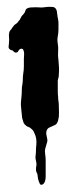

<svg xmlns="http://www.w3.org/2000/svg" viewBox="-20 -734 196 555"><path d="M6 -612Q7 -619 6 -626.5Q5 -634 7 -641Q8 -644 9.5 -646Q11 -648 13 -650L17 -656Q19 -659 21 -661Q24 -664 27.5 -666Q31 -668 33 -672Q38 -677 39.5 -681.5Q41 -686 45 -690Q50 -695 52 -699Q53 -701 53.5 -703.5Q54 -706 56 -708Q61 -712 69.5 -712.5Q78 -713 83 -713Q90 -713 96 -712.5Q102 -712 108 -713Q119 -715 131.5 -714Q144 -713 145 -696Q146 -692 146 -689Q146 -686 147 -683Q149 -673 149 -669V-649Q149 -639 147 -629Q145 -619 147 -608Q149 -597 148 -584.5Q147 -572 149 -560Q150 -549 150.5 -539Q151 -529 150 -518Q150 -513 149 -509.5Q148 -506 147 -502V-487V-471Q147 -462 148 -454Q148 -447 149 -441.5Q150 -436 150 -429Q150 -418 150.5 -407.5Q151 -397 148 -386Q145 -375 138.5 -372.5Q132 -370 124 -366Q112 -361 114 -345Q115 -340 116 -335.5Q117 -331 117 -326Q116 -321 114 -315.5Q112 -310 111 -305Q109 -297 110.5 -288.5Q112 -280 112 -271V-231V-223Q112 -219 111 -214Q110 -207 105 -202Q98 -197 95 -203Q92 -209 90 -217Q89 -221 89 -224Q89 -227 88 -231Q86 -235 85 -237.5Q84 -240 84 -245Q84 -250 85 -254.5Q86 -259 85 -264L83 -274Q82 -279 83 -285Q84 -293 84 -300.5Q84 -308 85 -315Q87 -335 79 -350Q77 -357 69 -363Q66 -366 62 -367Q58 -368 54 -372Q49 -376 47.5 -381.5Q46 -387 44 -393Q43 -401 42.5 -408Q42 -415 41 -423Q40 -431 40.5 -438.5Q41 -446 42 -454Q43 -463 43 -473Q43 -483 45 -492Q46 -500 46 -506.5Q46 -513 47 -520Q49 -531 49 -542V-564Q49 -567 49.5 -572Q50 -577 49.5 -582Q49 -587 47 -590.5Q45 -594 40 -593Q35 -591 33 -586.5Q31 -582 26 -582Q21 -582 18 -587Q15 -589 13 -589Q11 -589 9 -591Q4 -594 5 -600.5Q6 -607 6 -612Z"/></svg>

Font: Double Feature
Style: Regular
Weight: 400
Designer: David Shetterly
Foundry: David Shetterly
Version: Version 2.100 1997 initial release